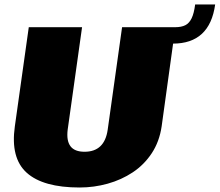

<svg xmlns="http://www.w3.org/2000/svg" viewBox="-20 -821 977 854"><path d="M334 13Q172 13 99 -52.5Q26 -118 46 -259L108 -700H345L281 -244Q275 -195 293.5 -170.5Q312 -146 356 -146Q445 -146 459 -244L523 -700H760L699 -259Q689 -191 655 -139.5Q621 -88 570.5 -54.5Q520 -21 459 -4Q398 13 334 13ZM759 -700Q787 -700 804.5 -709Q822 -718 832.5 -740Q843 -762 848 -801H937Q913 -627 749 -627Z"/></svg>

Font: Pathway Extreme SemiCondensed Black
Style: Italic
Weight: 900
Width: 4
Italic angle: -8°
Version: Version 1.001;gftools[0.9.26]